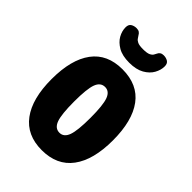

<svg xmlns="http://www.w3.org/2000/svg" viewBox="-214 -806 905 905"><g transform="rotate(45 238.5 -353.5)"><path d="M238 8Q138 8 86 -62Q34 -132 34 -262Q34 -392 85.5 -461.5Q137 -531 238 -531Q340 -531 391.5 -461.5Q443 -392 443 -262Q443 -132 391 -62Q339 8 238 8ZM239 -109Q268 -109 280.5 -143Q293 -177 293 -262Q293 -347 280.5 -380.5Q268 -414 239 -414Q209 -414 196.5 -380.5Q184 -347 184 -262Q184 -177 196.5 -143Q209 -109 239 -109ZM238 -575Q192 -575 163.5 -591.5Q135 -608 121.5 -632Q108 -656 108 -681Q108 -700 120 -707.5Q132 -715 148 -715Q160 -715 167 -710Q174 -705 178 -697Q182 -692 186.5 -684.5Q191 -677 202.5 -671.5Q214 -666 239 -666Q266 -666 278 -672Q290 -678 294 -686Q298 -694 301 -699Q304 -706 311 -710.5Q318 -715 329 -715Q345 -715 357 -707.5Q369 -700 369 -681Q369 -657 355.5 -632.5Q342 -608 313 -591.5Q284 -575 238 -575Z"/></g></svg>

Font: Asap Condensed VF Beta
Style: Regular
Weight: 400
Designer: Pablo Cosgaya
Foundry: Omnibus-Type
Version: Version 1.008